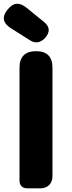

<svg xmlns="http://www.w3.org/2000/svg" viewBox="-20 -1023 390 1043"><path d="M265 -372V-656C265 -715 235 -745 176 -745C117 -745 86 -715 86 -656V-41C86 -16 102 0 127 0H175H200C239 0 265 -26 265 -65ZM80 -844 143 -804C173 -785 201 -791 225 -817C252 -847 252 -877 220 -903L167 -946L124 -981C86 -1012 53 -1010 22 -972C-12 -931 -5 -898 40 -869Z"/></svg>

Font: GenSenRounded2 TW H
Style: Regular
Weight: 900
Version: Version 2.100;PS 2.1;hotconv 16.6.51;makeotf.lib2.5.65220 DE